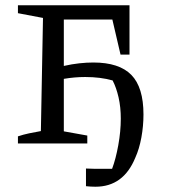

<svg xmlns="http://www.w3.org/2000/svg" viewBox="-20 -544 640 728"><path d="M48 0V-27Q69 -34 90.5 -38.5Q112 -43 135 -47L143 -476L48 -494V-524H471V-337H437L406 -470H222V-294Q253 -301 281 -304Q309 -307 334 -307Q432 -307 478 -260Q524 -213 524 -110Q524 -66 516 -22.5Q508 21 493 54Q448 164 342 164Q324 164 306 162V95Q322 96 338 96Q354 96 370 96Q389 96 405 96Q419 59 428.5 6.5Q438 -46 438 -94Q438 -138 429.5 -175Q421 -212 407 -239Q361 -252 303 -252Q263 -252 222 -245V-46L311 -30V0Z"/></svg>

Font: Piazzolla SC
Style: Regular
Weight: 400
Designer: Juan Pablo del Peral
Foundry: Huerta Tipografica
Version: Version 1.330